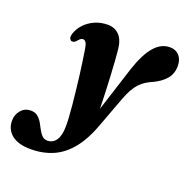

<svg xmlns="http://www.w3.org/2000/svg" viewBox="-241 -602 952 971"><g transform="rotate(20 235.0 -117.0)"><path d="M363 -309Q392 -396 428.8 -437.8Q465.5 -479.5 511.5 -479.5Q543.5 -479.5 562.2 -458.8Q581 -438 581 -403.5Q581 -361.5 557 -333.5Q533 -305.5 493 -286.5Q472.5 -278 455.8 -267.5Q439 -257 424.5 -241.8Q410 -226.5 397.2 -204Q384.5 -181.5 372.5 -149L317 0Q285.5 90 242.8 144Q200 198 145.8 222Q91.5 246 25 246Q-42.5 246 -77.5 217.5Q-112.5 189 -112.5 142Q-112.5 109.5 -92 85.8Q-71.5 62 -40 62Q-16.5 62 -2.2 73.8Q12 85.5 21.8 102.2Q31.5 119 40.2 136.2Q49 153.5 60.5 165Q72 176.5 90 176.5Q103.5 176.5 115.2 170.5Q127 164.5 135.5 152.2Q144 140 148.8 121.8Q153.5 103.5 153.5 78.5Q154 58 152.2 28.2Q150.5 -1.5 147 -37.2Q143.5 -73 139.2 -111.5Q135 -150 130.2 -188.5Q125.5 -227 120.2 -262.2Q115 -297.5 110.5 -326Q107.5 -347.5 100.8 -357.5Q94 -367.5 85 -367.5Q79 -367.5 72.5 -363.5Q66 -359.5 57 -348Q51 -341.5 45.5 -339.2Q40 -337 33.5 -338Q27 -339.5 22.5 -348Q18 -356.5 23.5 -374Q32.5 -403.5 54.8 -427.2Q77 -451 108.8 -465Q140.5 -479 178 -479Q215.5 -479 239.5 -454.5Q263.5 -430 268.5 -380Q271 -356 273.5 -320.5Q276 -285 278.2 -243Q280.5 -201 282.2 -157.2Q284 -113.5 285 -72.2Q286 -31 286.5 2.5L265 -3Z"/></g></svg>

Font: Fraunces
Style: Bold Italic
Weight: 700
Italic angle: -16°
Version: Version 1.000;[b76b70a41]